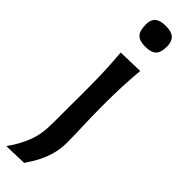

<svg xmlns="http://www.w3.org/2000/svg" viewBox="-319 -722 904 904"><g transform="rotate(45 133.0 -270.0)"><path d="M1 195.5Q37.5 145.5 58.5 92.2Q79.5 39 79.5 -33L80 -218V-268Q80 -337.5 77.5 -390.2Q75 -443 70.5 -497L197 -500.5Q192 -445.5 189.5 -392Q187 -338.5 187 -268Q187 -183 189.5 -127.5Q192 -72 192 -20Q192 28 179.5 68Q167 108 149.5 139Q132 170 116.5 192ZM132 -598Q94.5 -598 77.5 -614.8Q60.5 -631.5 60.5 -675Q60.5 -706 77.5 -721Q94.5 -736 133 -736Q171 -736 188 -719.8Q205 -703.5 205 -670.5Q205 -630.5 188 -614.2Q171 -598 132 -598Z"/></g></svg>

Font: Commissioner Flair Medium
Style: Regular
Weight: 500
Designer: Kostas Bartsokas
Foundry: Kostas Bartsokas
Version: Version 1.000; ttfautohint (v1.8.3)